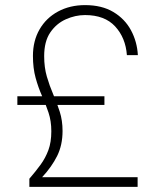

<svg xmlns="http://www.w3.org/2000/svg" viewBox="-20 -732 622 752"><path d="M95 0V-32Q120 -61 139 -87Q158 -113 169.5 -144Q181 -175 181 -218Q181 -258 170 -291Q159 -324 144.5 -356.5Q130 -389 119.5 -427Q109 -465 109 -513Q109 -572 135 -617Q161 -662 207.5 -687Q254 -712 313 -712Q379 -712 424 -685Q469 -658 493 -613.5Q517 -569 520 -516H477Q472 -584 431 -628.5Q390 -673 313 -673Q275 -673 238 -656.5Q201 -640 177 -605Q153 -570 153 -512Q153 -468 163.5 -432Q174 -396 188.5 -362.5Q203 -329 214 -294.5Q225 -260 225 -219Q225 -164 204 -121.5Q183 -79 145 -38H519V0ZM48 -321V-355H389V-321Z"/></svg>

Font: DM Sans 12pt ExtraLight
Style: Regular
Weight: 250
Version: Version 4.004;gftools[0.9.30]